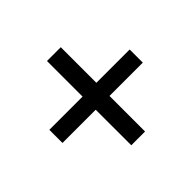

<svg xmlns="http://www.w3.org/2000/svg" viewBox="-116 -699 736 736"><g transform="rotate(-45 252.0 -330.5)"><path d="M214.4 -101.6V-294.4H34.2V-365.7H214.4V-558.6H289.1V-365.7H469.7V-294.4H289.1V-101.6Z"/></g></svg>

Font: Varta Light SemiBold
Style: Regular
Weight: 600
Version: Version 1.004